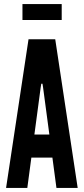

<svg xmlns="http://www.w3.org/2000/svg" viewBox="-20 -929 414 949"><path d="M91 -909H285V-830H91ZM10 0 121 -735H253L364 0H259L239 -150H135L115 0ZM193 -496 190 -515H184L181 -496L150 -264H224Z"/></svg>

Font: League Gothic
Style: Regular
Weight: 400
Designer: The League of Moveable Type
Version: Version 1.560;PS 001.560;hotconv 1.0.56;makeotf.lib2.0.21325